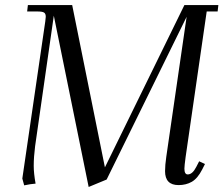

<svg xmlns="http://www.w3.org/2000/svg" viewBox="-20 -722 880 756"><path d="M67.9 -19 158.2 -637.2Q160.2 -650.9 160.2 -655.8Q160.2 -668.5 153.3 -672.6Q146.5 -676.8 127.9 -676.8H86.9L89.8 -702.1H264.2L393.1 -63L706.1 -702.1H839.8L836.9 -676.8H793.9L710.9 -104Q706.1 -68.8 706.1 -58.1Q706.1 -35.2 719.2 -35.2Q737.8 -35.2 752.9 -64.9L764.2 -86.9L787.1 -76.2L775.9 -54.2Q757.8 -19 735.1 -6.1Q712.4 6.8 683.1 6.8Q629.9 6.8 629.9 -47.9Q629.9 -71.8 634.8 -105L714.8 -655.8L399.9 -15.1L329.1 14.2L191.9 -660.2L118.2 -146Q112.8 -103.5 112.8 -68.8Q112.8 -40 120.1 1Q100.1 2.4 75.2 7.8Z"/></svg>

Font: Dihjauti
Style: Italic
Weight: 400
Italic angle: -9°
Designer: T. Christopher White
Version: Version 3.0.0